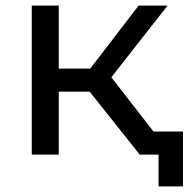

<svg xmlns="http://www.w3.org/2000/svg" viewBox="-20 -550 671 683"><path d="M477 0 299 -224H189V0H93V-530H189V-306H301L473 -530H576L376 -275L590 0ZM544 113V0H477V-82H631V113Z"/></svg>

Font: Montserrat Medium
Style: Regular
Weight: 500
Designer: Julieta Ulanovsky
Foundry: Julieta Ulanovsky
Version: Version 9.000; ttfautohint (v1.8.4.7-5d5b)